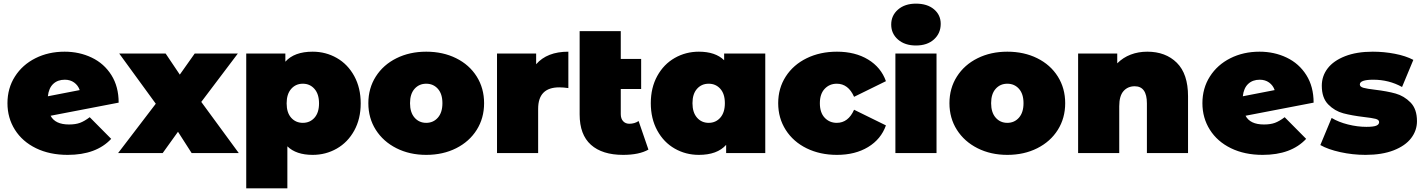

<svg xmlns="http://www.w3.org/2000/svg" viewBox="-20 -841 7824 1055"><path d="M473 -197 591 -78Q509 10 352 10Q253 10 178 -26.5Q103 -63 62 -128Q21 -193 21 -274Q21 -356 62 -420.5Q103 -485 174.5 -521Q246 -557 335 -557Q416 -557 484 -524.5Q552 -492 592 -428.5Q632 -365 632 -277L258 -205Q283 -157 359 -157Q395 -157 419.5 -166Q444 -175 473 -197ZM243 -312 418 -346Q409 -372 387.5 -387.5Q366 -403 336 -403Q297 -403 272.5 -380Q248 -357 243 -312Z M1033 0 958 -117 874 0H629L836 -271L635 -547H890L968 -431L1050 -547H1287L1086 -281L1292 0Z M1962 -273Q1962 -188 1926.5 -123.5Q1891 -59 1830.5 -24.5Q1770 10 1698 10Q1607 10 1559 -37V194H1333V-547H1548V-502Q1597 -557 1698 -557Q1770 -557 1830.5 -522.5Q1891 -488 1926.5 -423Q1962 -358 1962 -273ZM1733 -273Q1733 -324 1708 -352.5Q1683 -381 1644 -381Q1605 -381 1580 -352.5Q1555 -324 1555 -273Q1555 -222 1580 -194Q1605 -166 1644 -166Q1683 -166 1708 -194Q1733 -222 1733 -273Z M2004 -274Q2004 -356 2045 -420.5Q2086 -485 2158.5 -521Q2231 -557 2322 -557Q2414 -557 2486.5 -521Q2559 -485 2599.5 -420.5Q2640 -356 2640 -274Q2640 -192 2599.5 -127.5Q2559 -63 2486.5 -26.5Q2414 10 2322 10Q2231 10 2158.5 -26.5Q2086 -63 2045 -127.5Q2004 -192 2004 -274ZM2411 -274Q2411 -325 2386 -353Q2361 -381 2322 -381Q2283 -381 2258 -353Q2233 -325 2233 -274Q2233 -223 2258 -194.5Q2283 -166 2322 -166Q2361 -166 2386 -194.5Q2411 -223 2411 -274Z M3103 -557V-357Q3076 -361 3053 -361Q2937 -361 2937 -243V0H2711V-547H2926V-488Q2986 -557 3103 -557Z M3543 -19Q3492 10 3404 10Q3289 10 3227 -45.5Q3165 -101 3165 -212V-670H3391V-517H3503V-352H3391V-214Q3391 -189 3404 -175Q3417 -161 3438 -161Q3467 -161 3489 -176Z M4185 -547V0H3970V-45Q3921 10 3820 10Q3748 10 3687.5 -24.5Q3627 -59 3591.5 -124Q3556 -189 3556 -274Q3556 -359 3591.5 -423.5Q3627 -488 3687.5 -522.5Q3748 -557 3820 -557Q3911 -557 3959 -510V-547ZM3963 -274Q3963 -325 3938 -353Q3913 -381 3874 -381Q3835 -381 3810 -353Q3785 -325 3785 -274Q3785 -223 3810 -194.5Q3835 -166 3874 -166Q3913 -166 3938 -194.5Q3963 -223 3963 -274Z M4256 -274Q4256 -356 4297.5 -420.5Q4339 -485 4412.5 -521Q4486 -557 4579 -557Q4679 -557 4750 -514Q4821 -471 4848 -395L4673 -309Q4641 -381 4578 -381Q4538 -381 4511.5 -353Q4485 -325 4485 -274Q4485 -222 4511.5 -194Q4538 -166 4578 -166Q4641 -166 4673 -238L4848 -152Q4821 -76 4750 -33Q4679 10 4579 10Q4486 10 4412.5 -26Q4339 -62 4297.5 -127Q4256 -192 4256 -274Z M4900 -547H5126V0H4900ZM4877 -706Q4877 -756 4914.5 -788.5Q4952 -821 5013 -821Q5075 -821 5112 -790Q5149 -759 5149 -710Q5149 -658 5112 -624.5Q5075 -591 5013 -591Q4952 -591 4914.5 -623.5Q4877 -656 4877 -706Z M5197 -274Q5197 -356 5238 -420.5Q5279 -485 5351.5 -521Q5424 -557 5515 -557Q5607 -557 5679.5 -521Q5752 -485 5792.5 -420.5Q5833 -356 5833 -274Q5833 -192 5792.5 -127.5Q5752 -63 5679.5 -26.5Q5607 10 5515 10Q5424 10 5351.5 -26.5Q5279 -63 5238 -127.5Q5197 -192 5197 -274ZM5604 -274Q5604 -325 5579 -353Q5554 -381 5515 -381Q5476 -381 5451 -353Q5426 -325 5426 -274Q5426 -223 5451 -194.5Q5476 -166 5515 -166Q5554 -166 5579 -194.5Q5604 -223 5604 -274Z M6508 -312V0H6282V-273Q6282 -367 6215 -367Q6177 -367 6153.5 -340.5Q6130 -314 6130 -257V0H5904V-547H6119V-493Q6151 -525 6193 -541Q6235 -557 6284 -557Q6385 -557 6446.5 -496Q6508 -435 6508 -312Z M7039 -197 7157 -78Q7075 10 6918 10Q6819 10 6744 -26.5Q6669 -63 6628 -128Q6587 -193 6587 -274Q6587 -356 6628 -420.5Q6669 -485 6740.5 -521Q6812 -557 6901 -557Q6982 -557 7050 -524.5Q7118 -492 7158 -428.5Q7198 -365 7198 -277L6824 -205Q6849 -157 6925 -157Q6961 -157 6985.5 -166Q7010 -175 7039 -197ZM6809 -312 6984 -346Q6975 -372 6953.5 -387.5Q6932 -403 6902 -403Q6863 -403 6838.5 -380Q6814 -357 6809 -312Z M7235 -44 7297 -193Q7335 -170 7387 -157Q7439 -144 7488 -144Q7527 -144 7542.5 -150.5Q7558 -157 7558 -170Q7558 -183 7538.5 -188Q7519 -193 7475 -198Q7408 -206 7361 -218.5Q7314 -231 7278.5 -267Q7243 -303 7243 -370Q7243 -423 7275 -465Q7307 -507 7370.5 -532Q7434 -557 7523 -557Q7585 -557 7644.5 -545.5Q7704 -534 7746 -512L7684 -363Q7612 -403 7526 -403Q7452 -403 7452 -377Q7452 -364 7472 -358.5Q7492 -353 7535 -348Q7602 -340 7648.5 -327Q7695 -314 7730.5 -278Q7766 -242 7766 -175Q7766 -124 7734 -82Q7702 -40 7638 -15Q7574 10 7483 10Q7413 10 7345 -5Q7277 -20 7235 -44Z"/></svg>

Font: Montserrat Alternates Black
Style: Regular
Weight: 900
Designer: Julieta Ulanovsky
Foundry: Julieta Ulanovsky
Version: Version 7.200